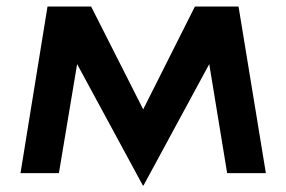

<svg xmlns="http://www.w3.org/2000/svg" viewBox="-20 -533 879 590"><path d="M419 37H421L623 -336L678 -1H797L713 -513H579L420 -197L260 -513H126L43 -1H161L217 -336Z"/></svg>

Font: Lineal
Style: Bold
Weight: 700
Designer: Created by Frank Adebiaye with contributions from Anton Moglia & Ariel Martín Pérez
Created by Frank ADEBIAYE with FontF
Foundry: Velvetyne Type Foundry
Version: Version 2.000;Glyphs 3.2 (3227)